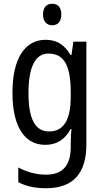

<svg xmlns="http://www.w3.org/2000/svg" viewBox="-20 -758 548 1018"><path d="M257 -738C227 -738 208 -719 208 -681C208 -644 228 -624 257 -624C287 -624 305 -644 305 -681C305 -719 287 -738 257 -738ZM222 -547C112 -547 46 -448 46 -266C46 -87 110 10 220 10C280 10 323 -17 355 -74H359C356 -48 355 -15 355 5V22C355 123 309 168 224 168C173 168 124 155 77 130V208C119 230 166 240 224 240C372 240 438 157 438 7V-537H369L359 -466H354C322 -522 279 -547 222 -547ZM237 -474C319 -474 355 -412 355 -269V-245C355 -121 317 -61 240 -61C167 -61 131 -126 131 -265C131 -401 166 -474 237 -474Z"/></svg>

Font: Noto Sans Lao Looped Condensed
Style: Regular
Weight: 400
Width: 3
Designer: Mark Frömberg, Ben Mitchell
Foundry: The Fontpad Ltd
Version: Version 1.003